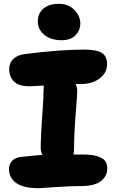

<svg xmlns="http://www.w3.org/2000/svg" viewBox="-20 -968 605 999"><path d="M299.8 -758.8Q244.6 -758.8 210.7 -786.6Q176.8 -814.5 176.8 -856Q176.8 -899.9 206.8 -924.1Q236.8 -948.2 286.1 -948.2Q335.9 -948.2 366.9 -916.3Q397.9 -884.3 397.9 -847.2Q397.9 -811 373.5 -784.9Q349.1 -758.8 299.8 -758.8ZM181.2 11.2Q102.5 11.2 64.7 -15.6Q26.9 -42.5 26.9 -87.9Q26.9 -114.3 43.2 -131.3Q59.6 -148.4 91.8 -151.9Q161.1 -159.2 201.2 -162.1Q191.9 -177.7 191.9 -196.8Q191.9 -256.8 199.5 -361.8Q207 -466.8 207 -503.9Q207 -517.1 208 -522.9Q146.5 -519 133.8 -519Q78.1 -519 53 -543.7Q27.8 -568.4 27.8 -607.9Q27.8 -641.1 50 -661.9Q72.3 -682.6 110.8 -687Q293 -710 417 -710Q481.4 -710 509.3 -692.9Q537.1 -675.8 537.1 -634.8Q537.1 -588.4 498.3 -559.6Q459.5 -530.8 399.9 -530.8H373Q381.8 -513.7 381.8 -495.1Q381.8 -476.1 373.5 -372.1Q365.2 -268.1 365.2 -189Q365.2 -175.8 361.8 -164.1H413.1Q461.9 -164.1 490.5 -153.8Q519 -143.6 528.6 -128.4Q538.1 -113.3 538.1 -90.8Q538.1 -50.8 504.4 -25.4Q470.7 0 403.8 0Q344.7 0 268.1 5.6Q191.4 11.2 181.2 11.2Z"/></svg>

Font: Shantell Sans Normal
Style: Regular
Weight: 800
Designer: Stephen Nixon, Anya Danilova, Shantell Martin
Foundry: Arrow Type
Version: Version 1.006;[559af2be0]